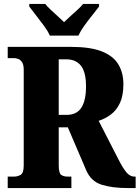

<svg xmlns="http://www.w3.org/2000/svg" viewBox="-20 -951 706 971"><path d="M19 0V-58H53Q69 -58 84.5 -67Q100 -76 100 -115V-598Q100 -624 91.5 -636.5Q83 -649 72 -653Q61 -657 53 -657H19V-714H338Q437 -714 495 -691Q553 -668 578.5 -625.5Q604 -583 604 -525Q604 -468 587 -431Q570 -394 541.5 -372.5Q513 -351 479 -340L580 -143Q603 -98 620.5 -78Q638 -58 659 -58H666V0H624Q547 0 493.5 -17Q440 -34 416 -90L323 -307H277V-115Q277 -76 289 -67Q301 -58 320 -58H341V0ZM317 -370Q368 -370 391.5 -406.5Q415 -443 415 -514Q415 -586 389.5 -618.5Q364 -651 315 -651H277V-370ZM232 -771Q222 -794 202.5 -820.5Q183 -847 162.5 -873Q142 -899 128 -918V-931H209Q218 -919 235.5 -902.5Q253 -886 272 -869Q291 -852 304 -839Q317 -852 336 -869Q355 -886 373 -902.5Q391 -919 400 -931H481V-918Q467 -899 446 -873Q425 -847 406 -820.5Q387 -794 377 -771Z"/></svg>

Font: Noto Serif Tamil Condensed Black
Style: Italic
Weight: 900
Width: 3
Italic angle: -12°
Designer: Indian Type Foundry, Tom Grace, and the Monotype Design Team
Foundry: Monotype Imaging Inc.
Version: Version 2.003; ttfautohint (v1.8.4.7-5d5b)